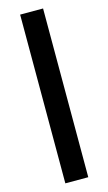

<svg xmlns="http://www.w3.org/2000/svg" viewBox="-146 -798 605 1074"><g transform="rotate(-15 157.0 -261.5)"><path d="M90.8 227.1H223.6V-750H90.8Z"/></g></svg>

Font: Estedad ExtraBold
Style: Regular
Weight: 800
Designer: Amin Abedi
Version: Version 7.3